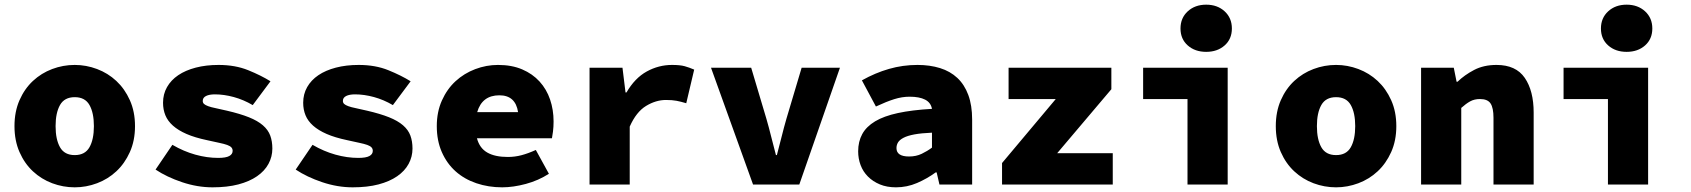

<svg xmlns="http://www.w3.org/2000/svg" viewBox="-20 -790 7240 822"><path d="M300 12Q250 12 203.5 -5.5Q157 -23 121 -56.5Q85 -90 63.5 -139Q42 -188 42 -250Q42 -312 63.5 -361Q85 -410 121 -443.5Q157 -477 203.5 -494.5Q250 -512 300 -512Q349 -512 395.5 -494.5Q442 -477 478 -443.5Q514 -410 536 -361Q558 -312 558 -250Q558 -188 536 -139Q514 -90 478 -56.5Q442 -23 395.5 -5.5Q349 12 300 12ZM300 -126Q344 -126 363 -159.5Q382 -193 382 -250Q382 -307 363 -340.5Q344 -374 300 -374Q256 -374 237 -340.5Q218 -307 218 -250Q218 -193 237 -159.5Q256 -126 300 -126Z M890 12Q825 12 759.5 -10Q694 -32 646 -64L718 -170Q766 -142 816 -128Q866 -114 914 -114Q947 -114 961.5 -122Q976 -130 976 -144Q976 -153 970.5 -159Q965 -165 952.5 -169.5Q940 -174 918.5 -178.5Q897 -183 866 -190Q814 -201 778.5 -216.5Q743 -232 720.5 -252Q698 -272 688 -296.5Q678 -321 678 -350Q678 -387 695 -417Q712 -447 743 -468Q774 -489 818 -500.5Q862 -512 916 -512Q987 -512 1042.5 -489.5Q1098 -467 1138 -442L1062 -340Q1023 -363 981 -374.5Q939 -386 900 -386Q876 -386 862 -379Q848 -372 848 -358Q848 -350 853.5 -345Q859 -340 871 -335.5Q883 -331 903 -327Q923 -323 952 -316Q1008 -303 1045.5 -288Q1083 -273 1105.5 -253.5Q1128 -234 1137 -209.5Q1146 -185 1146 -154Q1146 -119 1129.5 -88.5Q1113 -58 1080.5 -35.5Q1048 -13 1000.5 -0.5Q953 12 890 12Z M1490 12Q1425 12 1359.5 -10Q1294 -32 1246 -64L1318 -170Q1366 -142 1416 -128Q1466 -114 1514 -114Q1547 -114 1561.5 -122Q1576 -130 1576 -144Q1576 -153 1570.5 -159Q1565 -165 1552.5 -169.5Q1540 -174 1518.5 -178.5Q1497 -183 1466 -190Q1414 -201 1378.5 -216.5Q1343 -232 1320.5 -252Q1298 -272 1288 -296.5Q1278 -321 1278 -350Q1278 -387 1295 -417Q1312 -447 1343 -468Q1374 -489 1418 -500.5Q1462 -512 1516 -512Q1587 -512 1642.5 -489.5Q1698 -467 1738 -442L1662 -340Q1623 -363 1581 -374.5Q1539 -386 1500 -386Q1476 -386 1462 -379Q1448 -372 1448 -358Q1448 -350 1453.5 -345Q1459 -340 1471 -335.5Q1483 -331 1503 -327Q1523 -323 1552 -316Q1608 -303 1645.5 -288Q1683 -273 1705.5 -253.5Q1728 -234 1737 -209.5Q1746 -185 1746 -154Q1746 -119 1729.5 -88.5Q1713 -58 1680.5 -35.5Q1648 -13 1600.5 -0.5Q1553 12 1490 12Z M2130 12Q2071 12 2019.5 -5.5Q1968 -23 1930.5 -56.5Q1893 -90 1871.5 -139Q1850 -188 1850 -250Q1850 -311 1872 -360Q1894 -409 1930.5 -442.5Q1967 -476 2014.5 -494Q2062 -512 2112 -512Q2171 -512 2215.5 -493Q2260 -474 2290 -441Q2320 -408 2335 -364Q2350 -320 2350 -270Q2350 -247 2347.5 -227Q2345 -207 2343 -198H2022Q2033 -156 2066 -137Q2099 -118 2154 -118Q2184 -118 2212.5 -125.5Q2241 -133 2274 -148L2330 -46Q2285 -17 2231 -2.5Q2177 12 2130 12ZM2118 -382Q2044 -382 2023 -310H2198Q2187 -382 2118 -382Z M2504 0V-500H2645L2658 -394H2662Q2698 -456 2749 -484Q2800 -512 2857 -512Q2892 -512 2911.5 -506.5Q2931 -501 2952 -492L2918 -348Q2895 -355 2876.5 -358.5Q2858 -362 2831 -362Q2788 -362 2746 -336.5Q2704 -311 2676 -248V0Z M3204 0 3024 -500H3196L3261 -282Q3272 -244 3281.5 -205.5Q3291 -167 3302 -126H3306Q3317 -167 3326.5 -205.5Q3336 -244 3347 -282L3412 -500H3576L3402 0Z M3816 12Q3777 12 3747 -0.5Q3717 -13 3696 -34Q3675 -55 3664.5 -83Q3654 -111 3654 -142Q3654 -184 3671.5 -216Q3689 -248 3726.5 -270.5Q3764 -293 3824 -306Q3884 -319 3970 -324Q3965 -351 3940.5 -363.5Q3916 -376 3874 -376Q3842 -376 3808.5 -365.5Q3775 -355 3730 -334L3670 -446Q3727 -478 3786 -495Q3845 -512 3908 -512Q3961 -512 4004.5 -498.5Q4048 -485 4078.5 -456.5Q4109 -428 4125.5 -383.5Q4142 -339 4142 -278V0H4002L3990 -52H3986Q3949 -25 3906 -6.5Q3863 12 3816 12ZM3872 -120Q3902 -120 3926 -131.5Q3950 -143 3970 -158V-222Q3924 -220 3894.5 -214.5Q3865 -209 3848 -200Q3831 -191 3824.5 -180Q3818 -169 3818 -156Q3818 -120 3872 -120Z M4270 0V-92L4500 -366H4298V-500H4738V-408L4506 -134H4744V0Z M5064 0V-366H4874V-500H5236V0ZM5144 -568Q5096 -568 5065 -595.5Q5034 -623 5034 -668Q5034 -713 5065 -741.5Q5096 -770 5144 -770Q5192 -770 5223 -741.5Q5254 -713 5254 -668Q5254 -623 5223 -595.5Q5192 -568 5144 -568Z M5700 12Q5650 12 5603.5 -5.5Q5557 -23 5521 -56.5Q5485 -90 5463.5 -139Q5442 -188 5442 -250Q5442 -312 5463.5 -361Q5485 -410 5521 -443.5Q5557 -477 5603.5 -494.5Q5650 -512 5700 -512Q5749 -512 5795.5 -494.5Q5842 -477 5878 -443.5Q5914 -410 5936 -361Q5958 -312 5958 -250Q5958 -188 5936 -139Q5914 -90 5878 -56.5Q5842 -23 5795.5 -5.5Q5749 12 5700 12ZM5700 -126Q5744 -126 5763 -159.5Q5782 -193 5782 -250Q5782 -307 5763 -340.5Q5744 -374 5700 -374Q5656 -374 5637 -340.5Q5618 -307 5618 -250Q5618 -193 5637 -159.5Q5656 -126 5700 -126Z M6064 0V-500H6204L6216 -440H6220Q6250 -469 6291 -490.5Q6332 -512 6387 -512Q6470 -512 6508 -456.5Q6546 -401 6546 -308V0H6374V-286Q6374 -328 6361.5 -347Q6349 -366 6316 -366Q6292 -366 6274 -356Q6256 -346 6236 -328V0Z M6864 0V-366H6674V-500H7036V0ZM6944 -568Q6896 -568 6865 -595.5Q6834 -623 6834 -668Q6834 -713 6865 -741.5Q6896 -770 6944 -770Q6992 -770 7023 -741.5Q7054 -713 7054 -668Q7054 -623 7023 -595.5Q6992 -568 6944 -568Z"/></svg>

Font: Source Code Pro Black
Style: Regular
Weight: 900
Monospace: yes
Designer: Paul D. Hunt, Teo Tuominen
Foundry: Adobe Systems Incorporated
Version: Version 2.030;PS 1.000;hotconv 16.6.51;makeotf.lib2.5.65220